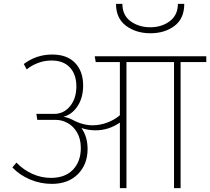

<svg xmlns="http://www.w3.org/2000/svg" viewBox="-20 -973 1087 993"><path d="M1047 -652H914V0H880V-652H634V0H600V-339Q542 -299 474 -299Q436 -299 401 -311Q433 -266 433 -202Q433 -123 383 -72.5Q333 -22 248 -22Q190 -22 136 -44.5Q82 -67 44 -107L65 -132Q103 -93 149 -73Q195 -53 243 -53Q317 -53 357.5 -95.5Q398 -138 398 -208Q398 -255 378.5 -288Q359 -321 329.5 -337Q300 -353 269 -353H173L168 -384H260Q310 -384 342.5 -424Q375 -464 375 -526Q375 -588 341.5 -624Q308 -660 247 -660Q209 -660 175.5 -647Q142 -634 118 -614L103 -642Q168 -691 250 -691Q327 -691 368.5 -647.5Q410 -604 410 -531Q410 -468 381.5 -424.5Q353 -381 308 -369Q330 -366 354 -354Q407 -325 459 -325Q497 -325 534.5 -339Q572 -353 600 -377V-652H475L470 -682H1047ZM580 -953H613Q613 -894 655.5 -863Q698 -832 758 -832Q816 -832 858 -863.5Q900 -895 900 -953H933Q933 -877 882.5 -839Q832 -801 758 -801Q684 -801 632 -839.5Q580 -878 580 -953Z"/></svg>

Font: FiraGO UltraLight
Style: Regular
Weight: 200
Designer: bBox Type
Foundry: bBox Type GmbH
Version: Version 1.001